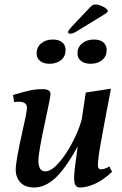

<svg xmlns="http://www.w3.org/2000/svg" viewBox="-20 -825 545 855"><path d="M50 -70Q50 -107 80 -240Q100 -327 100 -345Q100 -372 63 -372Q51 -372 43 -370L38 -402Q85 -416 112 -422Q139 -428 169 -428Q205 -428 205 -406Q205 -394 184 -298Q167 -220 159 -174Q151 -128 151 -109Q151 -88 158 -75Q165 -62 182 -62Q208 -62 241 -99Q274 -136 302.5 -190.5Q331 -245 344 -293L362 -413L474 -430Q439 -247 427.5 -181.5Q416 -116 416 -88Q416 -71 429 -71Q447 -71 467 -84L479 -60Q440 -23 403 -6.5Q366 10 337 10Q321 10 315.5 -1Q310 -12 310 -36Q310 -60 326 -173Q271 -73 225.5 -31.5Q180 10 132 10Q92 10 71 -12.5Q50 -35 50 -70ZM283 -683Q284 -689 300 -707L371 -782Q385 -797 390.5 -801Q396 -805 405 -805Q421 -805 440.5 -794.5Q460 -784 460 -776Q459 -769 448 -763L324 -687Q305 -675 295 -675Q282 -675 283 -683ZM143 -587Q143 -615 163.5 -632Q184 -649 215 -649Q242 -649 257 -636.5Q272 -624 272 -603Q272 -574 252 -557.5Q232 -541 200 -541Q174 -541 158.5 -553.5Q143 -566 143 -587ZM325 -587Q325 -615 346 -632Q367 -649 398 -649Q425 -649 440 -636.5Q455 -624 455 -603Q455 -574 435 -557.5Q415 -541 383 -541Q357 -541 341 -553.5Q325 -566 325 -587Z"/></svg>

Font: Unna Medium
Style: Italic
Weight: 500
Italic angle: -8.05°
Designer: Jorge de Buen Unna
Foundry: Omnibus-Type
Version: Version 2.008